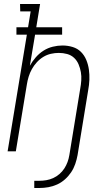

<svg xmlns="http://www.w3.org/2000/svg" viewBox="-20 -755 540 958"><path d="M151 183V147H177Q194 147 211.5 144Q229 141 245.5 133.5Q262 126 276.5 113.5Q291 101 301 85.5Q311 70 317 53.5Q323 37 326 19L380 -311Q384 -332 385.5 -353.5Q387 -375 383.5 -395Q380 -415 372 -434Q364 -453 349.5 -466.5Q335 -480 315 -485.5Q295 -491 273 -491Q254 -491 234 -486.5Q214 -482 196 -471Q178 -460 163.5 -444Q149 -428 139 -410Q129 -392 123 -372.5Q117 -353 114 -333L59 0H18L114 -582H62V-619H120L133 -698H81L80 -735H180L161 -619H290V-582H155L129 -427Q141 -449 158.5 -469Q176 -489 197.5 -502.5Q219 -516 243.5 -522Q268 -528 292 -528Q318 -528 342.5 -520.5Q367 -513 384 -496Q401 -479 410.5 -456Q420 -433 423.5 -408Q427 -383 426 -357Q425 -331 420 -305L367 19Q363 41 355.5 63Q348 85 335 104.5Q322 124 304 140Q286 156 265 165.5Q244 175 221.5 179Q199 183 177 183Z"/></svg>

Font: Iosevka Curly Slab Extralight
Style: Italic
Weight: 200
Italic angle: -9°
Monospace: yes
Designer: Belleve Invis
Foundry: Belleve Invis
Version: Version 22.1.2; ttfautohint (v1.8.4)